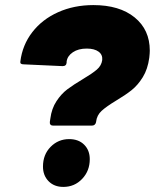

<svg xmlns="http://www.w3.org/2000/svg" viewBox="-20 -730 609 755"><path d="M176 -251 178 -264Q183 -303 202 -332Q221 -361 245 -379Q269 -397 306 -419Q343 -441 361 -456.5Q379 -472 382 -494Q384 -515 367.5 -527Q351 -539 321 -539Q288 -539 266.5 -524.5Q245 -510 242 -488V-484Q241 -470 226 -470L73 -477Q58 -477 60 -488Q68 -553 107 -603.5Q146 -654 208.5 -682Q271 -710 347 -710Q450 -710 509.5 -661.5Q569 -613 569 -531Q569 -521 567 -503Q561 -458 541.5 -426.5Q522 -395 497.5 -375.5Q473 -356 436 -334Q398 -311 379.5 -294Q361 -277 358 -252V-251Q357 -244 352.5 -240Q348 -236 341 -236H189Q182 -236 178.5 -240Q175 -244 176 -251ZM149 -75Q149 -122 179 -152.5Q209 -183 252 -183Q289 -183 311 -161Q333 -139 333 -104Q333 -58 303 -26.5Q273 5 229 5Q193 5 171 -17.5Q149 -40 149 -75Z"/></svg>

Font: Barlow Black
Style: Italic
Weight: 900
Italic angle: -7°
Designer: Jeremy Tribby
Foundry: Tribby Type
Version: Version 1.408